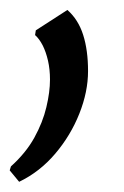

<svg xmlns="http://www.w3.org/2000/svg" viewBox="-36 -124 250 386"><path d="M2.5 241.5 -16.5 218.5 -14 210.5Q16 183.5 33 152.8Q50 122 57.2 91.5Q64.5 61 64.5 36Q64.5 15.5 60.5 -2Q56.5 -19.5 49.8 -32.8Q43 -46 34.5 -53.5L36 -63L99.5 -104Q121.5 -84.5 131.2 -53.8Q141 -23 141 19Q141 60.5 123.5 104.5Q106 148.5 75 185Q44 221.5 2.5 241.5Z"/></svg>

Font: Merriweather 48pt Light
Style: Italic
Weight: 300
Italic angle: -7.8°
Version: Version 2.101